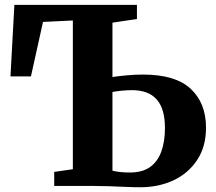

<svg xmlns="http://www.w3.org/2000/svg" viewBox="-20 -763 886 788"><path d="M556 5.5Q527.5 5.5 494.8 4Q462 2.5 426.5 1.2Q391 0 353 0H202.5V-57.5L279 -68.5V-679L156.5 -673L107 -449.5H23L39 -743H542V-685L441.5 -670V-447Q465 -450.5 500 -453.8Q535 -457 566.5 -457Q700.5 -457 763 -398.2Q825.5 -339.5 825.5 -239Q825.5 -161.5 789.5 -106.8Q753.5 -52 692.5 -23.2Q631.5 5.5 556 5.5ZM513 -55Q564 -55 595.5 -77.2Q627 -99.5 642 -140.8Q657 -182 657 -237.5Q657 -316.5 623.2 -354.8Q589.5 -393 521.5 -393Q503.5 -393 480 -390.8Q456.5 -388.5 441.5 -385.5V-62.5Q455.5 -59 473.2 -57Q491 -55 513 -55Z"/></svg>

Font: Merriweather 36pt ExtraBold
Style: Regular
Weight: 800
Designer: Eben Sorkin
Foundry: Eben Sorkin
Version: Version 2.100